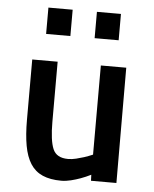

<svg xmlns="http://www.w3.org/2000/svg" viewBox="-53 -773 666 828"><g transform="rotate(5 280.0 -358.5)"><path d="M480 -499 481 0H371L370 -26Q348 -15 326 -7Q307 0 285 5.5Q263 11 243 11Q195 11 162 -3.5Q129 -18 109.5 -48.5Q90 -79 81.5 -126Q73 -173 73 -238V-499H183V-239Q183 -158 198.5 -121.5Q214 -85 264 -85Q281 -85 299 -89.5Q317 -94 333 -99Q351 -105 370 -113V-499ZM123 -728H228V-614H123ZM333 -728H437V-614H333Z"/></g></svg>

Font: Panefresco 750wt
Style: Regular
Weight: 750
Foundry: Campivisivi & Chank Co
Version: Version 1.000